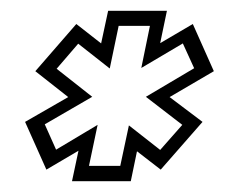

<svg xmlns="http://www.w3.org/2000/svg" viewBox="-20 -784 442 356"><path d="M113.5 -448 125.5 -504.5 66 -469.5 26.5 -558 106.5 -604 45.5 -652 121.5 -739.5 167.5 -703.5 180.5 -764H289.5L277 -704L337.5 -739.5L376.5 -652L294.5 -604L355.5 -558L278 -469.5L234 -503.5L222.5 -448ZM145 -476.5H203L219 -551.5L277 -506L318 -552.5L250.5 -604.5L340 -657.5L319 -703.5L242 -658L258 -736H200L183.5 -657L125 -703L85 -656.5L151 -604.5L63 -553.5L84 -506.5L161 -552.5Z"/></svg>

Font: Tourney Light
Style: Italic
Weight: 300
Italic angle: -12°
Version: Version 1.015